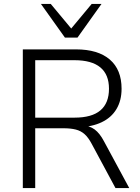

<svg xmlns="http://www.w3.org/2000/svg" viewBox="-20 -956 714 976"><path d="M96 0V-705H366Q478 -705 538 -653.5Q598 -602 598 -505Q598 -445 572 -401.5Q546 -358 496.5 -334.5Q447 -311 378 -309L387 -319H399Q435 -317 461 -298Q487 -279 509 -237L637 0H567L446 -225Q429 -257 410 -274Q391 -291 365 -297.5Q339 -304 303 -304H159V0ZM159 -358H359Q447 -358 490.5 -395Q534 -432 534 -505Q534 -577 490 -613.5Q446 -650 358 -650H159ZM310 -765 188 -936H238L342 -811L446 -936H496L374 -765Z"/></svg>

Font: Nunito Sans 11pt Light
Style: Regular
Weight: 300
Version: Version 3.101;gftools[0.9.27]